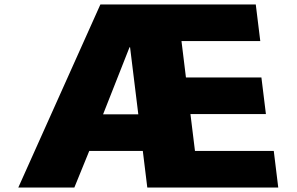

<svg xmlns="http://www.w3.org/2000/svg" viewBox="-20 -845 1336 865"><path d="M382.1 -165H623.4L643.6 0H1233.6L1213.4 -165H858.4L838 -331H1178L1157.7 -496H817.7L797.6 -660H1152.6L1132.3 -825H432.3L62.4 0H314.9ZM603.1 -330H444.4L563.5 -632H566Z"/></svg>

Font: Hussar
Style: BdOpOblOne
Weight: 700
Foundry: Cannot Into Space Fonts
Version: Version 2.00